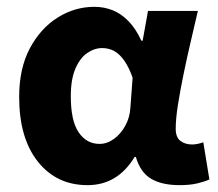

<svg xmlns="http://www.w3.org/2000/svg" viewBox="-20 -528 635 560"><path d="M235.3 12Q144.9 12 90.4 -56.6Q35.9 -125.1 35.9 -245.6Q35.9 -328.1 66.9 -386.7Q98 -445.3 148 -476.7Q197.9 -508.1 255.4 -508.1Q283.3 -508.1 308.4 -498.2Q333.5 -488.2 354.8 -466.3Q376.2 -444.4 392.3 -409.2H396L411.7 -496.1H557.1Q547.1 -453.2 535.9 -405Q524.6 -356.8 514.9 -309.3Q505.2 -261.9 498.8 -221.2Q492.5 -180.5 492.5 -152.4Q492.5 -127.6 506.2 -117.1Q519.9 -106.6 540.5 -106.6Q547.9 -106.6 556.1 -108.3Q564.4 -110 573 -113L590.7 -4.6Q577.2 1.7 555.4 6.9Q533.7 12 503.9 12Q452.2 12 420.8 -6.6Q389.3 -25.2 376.2 -70.3H372.6Q323.1 12 235.3 12ZM270.3 -108.3Q292.1 -108.3 312.1 -122.7Q332.2 -137 345.5 -161.4Q358.9 -185.8 360.4 -215.2L366.8 -301.3Q356.6 -330.4 343.4 -349.8Q330.3 -369.1 314.2 -378.5Q298.2 -387.8 278.1 -387.8Q255.4 -387.8 234.4 -373.4Q213.5 -359 200 -328Q186.5 -296.9 186.5 -247.2Q186.5 -175.5 209.5 -141.9Q232.4 -108.3 270.3 -108.3Z"/></svg>

Font: SourceSans3VF
Style: Regular
Weight: 200
Designer: Paul D. Hunt
Foundry: Adobe
Version: Version 3.052;hotconv 1.1.0;makeotfexe 2.6.0